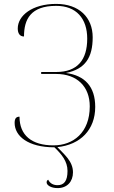

<svg xmlns="http://www.w3.org/2000/svg" viewBox="-20 -746 583 984"><path d="M275 218C324 218 354 185 354 137C354 79 306 43 274 8C392 -4 468 -81 468 -198C468 -302 415 -359 318 -372C417 -392 455 -451 455 -555C455 -657 385 -726 268 -726C145 -726 71 -666 71 -600C71 -577 80 -559 103 -559C103 -647 137 -716 268 -716C371 -716 427 -651 427 -548C427 -439 377 -377 268 -377H191V-367H268C375 -367 440 -302 440 -201C440 -66 355 -1 254 -1C142 -1 80 -53 80 -148C63 -148 55 -139 55 -116C55 -49 123 9 259 9C295 44 326 80 326 130C326 182 308 203 275 203C256 203 237 196 227 175C221 178 219 183 219 189C219 203 241 218 275 218Z"/></svg>

Font: Noto Serif Display Thin
Style: Regular
Weight: 100
Designer: Monotype Design Team
Foundry: Monotype Imaging Inc.
Version: Version 2.009